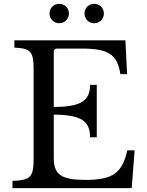

<svg xmlns="http://www.w3.org/2000/svg" viewBox="-20 -980 766 1000"><path d="M260 -423V-710C260 -720 266 -727 277 -727H404C540 -727 591 -700 607 -594H642L633 -770H55V-732C141 -728 155 -711 155 -618V-152C155 -58 139 -41 45 -38V0H666L681 -197H643C617 -79 567 -43 426 -43C300 -43 260 -70 260 -157V-383C410 -382 449 -345 449 -265H484V-538H449C449 -457 404 -423 260 -423ZM238 -910C238 -881 260 -859 288 -859C317 -859 339 -881 339 -910C339 -938 317 -960 288 -960C260 -960 238 -938 238 -910ZM420 -910C420 -881 442 -859 471 -859C499 -859 521 -881 521 -910C521 -938 499 -960 471 -960C442 -960 420 -938 420 -910Z"/></svg>

Font: Libre Baskerville
Style: Regular
Weight: 400
Designer: Pablo Impallari, Rodrigo Fuenzalida
Foundry: Pablo Impallari, Rodrigo Fuenzalida
Version: Version 1.051;Glyphs 3.2.3 (3260)